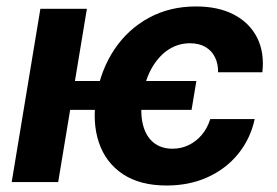

<svg xmlns="http://www.w3.org/2000/svg" viewBox="-20 -570 866 601"><path d="M594.7 -316.4 579.6 -226.1H147.5L162.6 -316.4ZM252 -542.5 162.1 0H16.6L106.4 -542.5ZM501.5 10.7Q418.5 10.7 364.7 -24.9Q311 -60.5 289.6 -123.8Q268.1 -187 281.7 -269.5Q295.9 -352.5 338.4 -415.8Q380.9 -479 446.3 -514.4Q511.7 -549.8 593.3 -549.8Q663.6 -549.8 712.4 -524.2Q761.2 -498.5 784.7 -452.4Q808.1 -406.2 801.3 -343.8H662.6Q663.1 -370.6 652.8 -391.1Q642.6 -411.6 622.8 -423.1Q603 -434.6 574.7 -434.6Q538.6 -434.6 508.3 -415.3Q478 -396 456.5 -359.4Q435.1 -322.8 426.3 -270.5Q418 -218.8 427 -181.4Q436 -144 460 -124.3Q483.9 -104.5 520 -104.5Q546.9 -104.5 570.3 -115.7Q593.8 -127 611.3 -147.5Q628.9 -168 638.2 -197.3H777.3Q763.7 -135.3 725.6 -88.4Q687.5 -41.5 630.1 -15.4Q572.8 10.7 501.5 10.7Z"/></svg>

Font: Inter 16pt
Style: Bold Italic
Weight: 700
Italic angle: -9.3988°
Version: Version 4.001;git-66647c0bb